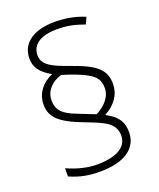

<svg xmlns="http://www.w3.org/2000/svg" viewBox="-142 -857 785 947"><g transform="rotate(-20 250.0 -383.5)"><path d="M219 2C344 2 419 -46 419 -133C419 -191 392 -224 337 -252C396 -284 426 -329 426 -384C426 -455 387 -493 267 -535C177 -567 124 -588 124 -643C124 -699 172 -731 258 -731C306 -731 343 -725 400 -704L416 -739C365 -760 314 -769 259 -769C150 -769 81 -723 81 -641C81 -594 105 -562 160 -531C103 -507 69 -459 69 -405C69 -339 104 -300 232 -252C323 -217 377 -196 377 -130C377 -71 321 -36 217 -36C169 -36 117 -48 61 -73V-30C115 -6 161 2 219 2ZM299 -270C244 -291 204 -307 181 -317C131 -341 113 -366 113 -411C113 -458 148 -497 201 -512C253 -496 291 -481 315 -469C363 -444 381 -423 381 -377C381 -336 351 -297 299 -270Z"/></g></svg>

Font: Kathrein 35 Thin
Style: Regular
Weight: 250
Designer: Lazydogs Typefoundry, based on Open Sans by Ascender Corporation
Foundry: Lazydogs Typefoundry
Version: Version 1.003;PS 001.003;hotconv 1.0.88;makeotf.lib2.5.64775